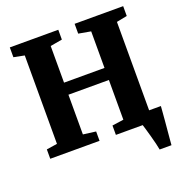

<svg xmlns="http://www.w3.org/2000/svg" viewBox="-158 -883 1151 1204"><g transform="rotate(-20 417.0 -281.5)"><path d="M702.5 180Q700 165 693.8 139Q687.5 113 679.5 84.2Q671.5 55.5 664.8 32.2Q658 9 655 0L621 -73.5H803Q802 -60.5 800 -34.5Q798 -8.5 795.2 23.5Q792.5 55.5 789.5 87Q786.5 118.5 784.5 143.5Q782.5 168.5 781.5 180ZM109.5 -73.5V-663.5L38.5 -677.5V-743H362V-677.5L282.5 -663.5V-419H552.5V-663L471 -677.5V-743H795V-677.5L724.5 -663.5V-73.5L796 -62.5V0H476V-62.5L552.5 -73.5V-338.5H282.5V-73.5L367 -62.5V0H38V-62.5Z"/></g></svg>

Font: Merriweather 28pt Black
Style: Regular
Weight: 900
Version: Version 2.100